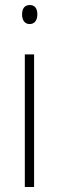

<svg xmlns="http://www.w3.org/2000/svg" viewBox="-20 -746 234 766"><path d="M99 -726C76 -726 68 -709 68 -688C68 -667 78 -650 98 -650C119 -650 129 -666 129 -689C129 -709 121 -726 99 -726ZM116 -529H79V0H116Z"/></svg>

Font: Noto Sans Malayalam Condensed ExtraLight
Style: Regular
Weight: 200
Width: 3
Designer: Jelle Bosma - Monotype Design Team
Foundry: Monotype Imaging Inc.
Version: Version 2.104